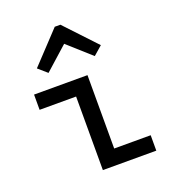

<svg xmlns="http://www.w3.org/2000/svg" viewBox="-137 -857 855 959"><g transform="rotate(-20 290.0 -377.5)"><path d="M245 0V-391H51V-472H335V-82H529V0ZM156 -549 109 -590 264 -755H294L449 -590L402 -549L279 -659Z"/></g></svg>

Font: Sometype Mono Medium
Style: Regular
Weight: 500
Monospace: yes
Designer: Ryoichi Tsunekawa
Foundry: Dharma Type
Version: Version 1.000; ttfautohint (v1.8.3)